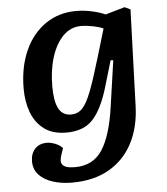

<svg xmlns="http://www.w3.org/2000/svg" viewBox="-54 -583 748 862"><g transform="rotate(-5 320.0 -152.0)"><path d="M468 -300 456 -301 422 -186Q393 -87 351 -41Q309 5 231 5Q168 5 129.5 -24.5Q91 -54 73.5 -102Q56 -150 56 -207Q56 -304 89 -378Q122 -452 182 -493.5Q242 -535 321 -535Q357 -535 392.5 -527Q428 -519 452 -508L539 -533L565 -521L550 -86Q547 9 509.5 80.5Q472 152 403 191.5Q334 231 236 231Q189 231 150 218.5Q111 206 88 181.5Q65 157 65 120Q65 86 84.5 64.5Q104 43 139 43Q156 43 177 51.5Q198 60 209 73L200 99Q194 115 193.5 129.5Q193 144 206.5 153.5Q220 163 256 163Q337 163 378.5 99.5Q420 36 438 -92ZM258 -74Q289 -74 309.5 -95.5Q330 -117 350.5 -170.5Q371 -224 400 -322L437 -446Q421 -454 391 -460Q361 -466 337 -466Q290 -466 256 -431.5Q222 -397 203.5 -338.5Q185 -280 185 -207Q185 -140 202.5 -107Q220 -74 258 -74Z"/></g></svg>

Font: Literata 7pt SemiBold
Style: Italic
Weight: 600
Italic angle: -2°
Designer: Latin by Veronika Burian and Jose Scaglione. Greek by Irene Vlachou. Cyrillic by Vera Evstafieva
Foundry: TypeTogether
Version: Version 3.002